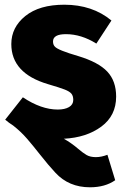

<svg xmlns="http://www.w3.org/2000/svg" viewBox="-20 -571 525 815"><path d="M362 224Q272 224 215 162Q186 131 149 84Q120 47 94.5 17.5Q69 -12 36 -38Q17 -50 2 -63L77 -158Q155 -106 225 -106Q255 -106 273 -116.5Q291 -127 291 -147Q291 -164 283 -173.5Q275 -183 254.5 -191Q234 -199 183 -214Q28 -260 28 -384Q28 -455 87.5 -503Q147 -551 253 -551Q372 -551 453 -484L389 -386Q325 -426 260 -426Q205 -426 205 -395Q205 -381 213 -373Q226 -358 312 -333Q398 -307 435.5 -267Q473 -227 473 -161Q473 -80 410 -33.5Q347 13 251 18Q283 36 311 60Q332 78 347.5 87Q363 96 387 96Q410 96 436 86L469 194Q426 224 362 224Z"/></svg>

Font: Trujillo ExtraBold
Style: Regular
Weight: 800
Designer: Fira Sans original fonts by bBox Type GmbH, Carrois Corporate GbR, & Edenspiekermann AG / Changes by Cristiano Sobral
Foundry: Fira Sans original fonts by bBox Type GmbH, Carrois Corporate GbR, & Edenspiekermann AG / Changes by Cristiano Sobral
Version: Version 4.301;July 28, 2020;FontCreator 13.0.0.2655 64-bit